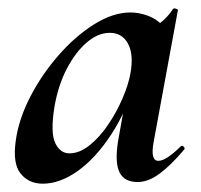

<svg xmlns="http://www.w3.org/2000/svg" viewBox="-20 -429 484 462"><path d="M83 13Q49 13 29.5 -11.5Q10 -36 18 -91Q25 -142 52.5 -195.5Q80 -249 120.5 -295.5Q161 -342 206.5 -370.5Q252 -399 294 -399Q314 -399 335 -391.5Q356 -384 371.5 -367.5Q387 -351 389 -324L329 -357Q346 -359 364.5 -373Q383 -387 396 -407Q398 -410 403.5 -408Q409 -406 408 -404L350 -89Q341 -42 361 -42Q371 -42 385 -51.5Q399 -61 415 -77Q418 -80 422 -76Q426 -72 423 -69Q392 -32 364.5 -11.5Q337 9 311 9Q279 9 267.5 -14.5Q256 -38 264 -89L289 -229L310 -246Q286 -164 248 -106Q210 -48 167 -17.5Q124 13 83 13ZM147 -60Q171 -60 195 -79Q219 -98 239.5 -128Q260 -158 274.5 -191.5Q289 -225 294 -253Q302 -298 288 -324Q274 -350 244 -350Q216 -350 189 -327Q162 -304 141 -264Q120 -224 111 -172Q101 -109 113 -84.5Q125 -60 147 -60Z"/></svg>

Font: Cormorant Infant Light
Style: Italic
Weight: 300
Italic angle: -10°
Designer: Christian Thalmann (Catharsis Fonts)
Foundry: Catharsis Fonts
Version: Version 4.001